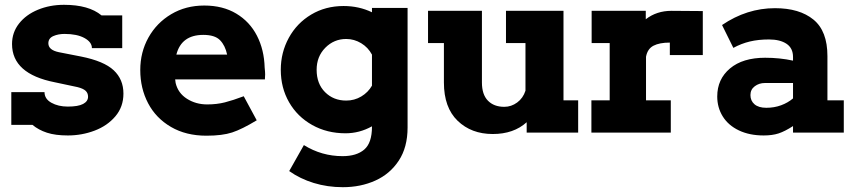

<svg xmlns="http://www.w3.org/2000/svg" viewBox="-20 -551 3547 798"><path d="M493 -162Q493 -107 459.5 -67.5Q426 -28 373 -8Q320 12 262 12Q210 12 175 0.5Q140 -11 115 -32H27V-168H165Q165 -140 193.5 -124Q222 -108 262 -108Q305 -108 325.5 -119Q346 -130 346 -149Q346 -164 336 -173.5Q326 -183 302 -189L208 -209Q30 -244 30 -368Q30 -416 59 -453Q88 -490 137.5 -510.5Q187 -531 246 -531Q349 -531 402 -487H488V-351H362Q362 -376 331 -393Q300 -410 248 -410Q222 -410 201.5 -401Q181 -392 181 -371Q181 -343 225 -334L317 -316Q412 -297 452.5 -259Q493 -221 493 -162Z M1082 -242 1081 -221H708L710 -206Q720 -164 757 -140.5Q794 -117 841 -117Q881 -117 914.5 -125.5Q948 -134 993 -151L1047 -51Q986 -14 945 -0.5Q904 13 838 13Q753 13 690.5 -23.5Q628 -60 595.5 -122Q563 -184 563 -260Q563 -334 597 -395Q631 -456 691.5 -492Q752 -528 829 -528Q906 -528 962 -494.5Q1018 -461 1048 -402.5Q1078 -344 1080 -270Q1082 -252 1082 -242ZM924 -324Q916 -362 894.5 -384Q873 -406 825 -406Q734 -406 713 -324Z M1674 -518V-21Q1674 61 1637.5 116.5Q1601 172 1540 199.5Q1479 227 1405 227Q1341 227 1284 209.5Q1227 192 1182 160L1243 52Q1317 98 1404 98Q1462 98 1494 70.5Q1526 43 1526 -24V-26Q1474 3 1416 3Q1339 3 1277.5 -31.5Q1216 -66 1181.5 -126Q1147 -186 1147 -261Q1147 -333 1180.5 -394Q1214 -455 1273.5 -490.5Q1333 -526 1408 -526Q1472 -526 1526 -500V-518ZM1526 -195V-324Q1510 -354 1481 -371.5Q1452 -389 1419 -389Q1368 -389 1332 -352.5Q1296 -316 1296 -261Q1296 -203 1331 -168Q1366 -133 1419 -133Q1453 -133 1481.5 -150Q1510 -167 1526 -195Z M2383 -134V0H2169V-43Q2115 6 2028 6Q1939 6 1882 -49Q1825 -104 1825 -208V-372H1759V-506H1983V-208Q1983 -158 2008 -132.5Q2033 -107 2076 -107Q2105 -107 2129.5 -125Q2154 -143 2164 -174V-372H2083V-506H2322V-134Z M2764 -322V-374Q2721 -374 2696 -361Q2671 -348 2665 -315V-134H2768V0H2438V-134H2514V-372H2439V-506H2664V-471Q2709 -506 2771 -506L2901 -505V-322Z M3487 -134V0H3276V-27Q3242 -5 3216 3.5Q3190 12 3154 12Q3095 12 3051 -9Q3007 -30 2984 -67Q2961 -104 2961 -150Q2961 -222 3014 -266.5Q3067 -311 3160 -311Q3221 -311 3276 -299V-314Q3276 -351 3249 -369Q3222 -387 3176 -387Q3132 -387 3096.5 -378.5Q3061 -370 3028 -352L2981 -447Q3084 -517 3201 -517Q3303 -517 3361 -469.5Q3419 -422 3419 -318V-134ZM3165 -103Q3198 -103 3226.5 -113.5Q3255 -124 3276 -142V-206H3159Q3135 -206 3117 -192.5Q3099 -179 3099 -156Q3099 -132 3116 -117.5Q3133 -103 3165 -103Z"/></svg>

Font: Arvo
Style: Bold
Weight: 700
Designer: Anton Koovit (Cyrillic Expansion: Cyreal)
Foundry: Anton Koovit, Yassin Baggar
Version: Version 3.000